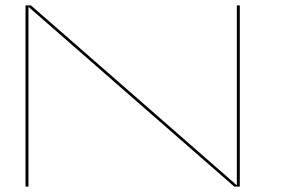

<svg xmlns="http://www.w3.org/2000/svg" viewBox="-20 -695 1049 715"><path d="M75 0V-675H95L862 -5V-675H873V0H852.5L86 -669.5V0Z"/></svg>

Font: Anybody UltraExpanded Thin
Style: Regular
Weight: 100
Width: 9
Designer: Tyler Finck
Foundry: Etcetera Type Company
Version: Version 1.010; ttfautohint (v1.8.3) -l 8 -r 50 -G 200 -x 14 